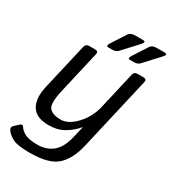

<svg xmlns="http://www.w3.org/2000/svg" viewBox="-222 -811 1004 1125"><g transform="rotate(30 280.0 -249.0)"><path d="M398.9 -561.5Q379.9 -561.5 396.5 -587.4L458 -682.6Q469.7 -700.7 500.5 -700.7H552.7Q579.1 -700.7 555.7 -675.3L463.9 -575.7Q450.7 -561.5 424.3 -561.5ZM252.4 -561.5Q233.4 -561.5 250 -587.4L311.5 -682.6Q323.2 -700.7 354 -700.7H406.2Q432.6 -700.7 409.2 -675.3L317.4 -575.7Q304.2 -561.5 277.8 -561.5ZM51.8 -178.7 124 -490.7Q128.9 -512.7 150.9 -512.7H192.9Q214.8 -512.7 210 -490.7L143.6 -202.1Q121.6 -106 144.8 -80.6Q168 -55.2 221.7 -55.2Q273.4 -55.2 325 -110.6Q376.5 -166 394 -242.2L451.2 -490.7Q456.1 -512.7 478 -512.7H520Q542 -512.7 537.1 -490.7L422.9 4.4Q399.9 104.5 345.7 154.1Q291.5 203.6 163.1 203.6Q79.6 203.6 47.9 187.5Q16.1 171.4 0 149.4Q-14.2 129.9 1 116.2L28.3 90.8Q43.9 76.7 52.7 90.8Q67.4 114.3 95.2 127.2Q123 140.1 178.2 140.1Q237.3 140.1 279.1 106.7Q320.8 73.2 338.9 -4.9Q350.1 -54.7 356.9 -80.6H355Q326.2 -44.9 281.7 -18.3Q237.3 8.3 175.3 8.3Q92.3 8.3 62 -41.7Q31.7 -91.8 51.8 -178.7Z"/></g></svg>

Font: Istok
Style: Italic
Weight: 500
Italic angle: -13°
Designer: Andrey V. Panov
Foundry: Andrey V. Panov
Version: Version 1.0.3